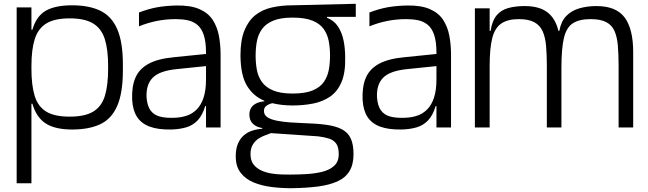

<svg xmlns="http://www.w3.org/2000/svg" viewBox="-20 -673 3423 1014"><path d="M68 295V-634H146V-516H151Q172 -588 222 -616.5Q272 -645 361 -645Q450 -645 509.5 -616.5Q569 -588 599 -519.5Q629 -451 629 -332V-302Q629 -182 599 -113.5Q569 -45 509.5 -17Q450 11 361 11Q271 11 221.5 -21Q172 -53 151 -125H146V295ZM348 -57Q429 -57 473 -84Q517 -111 534 -167Q551 -223 551 -309V-325Q551 -411 533.5 -466.5Q516 -522 472 -549Q428 -576 348 -576Q268 -576 224.5 -549Q181 -522 163.5 -466.5Q146 -411 146 -325V-309Q146 -223 163 -167Q180 -111 223.5 -84Q267 -57 348 -57Z M1068 0V-307Q1068 -313 1068 -326Q1068 -339 1068 -354Q1068 -369 1068 -380.5Q1068 -392 1068 -394Q1068 -453 1056 -488.5Q1044 -524 1022 -542Q1000 -560 971.5 -566Q943 -572 909 -572Q857 -572 809 -562.5Q761 -553 714 -534V-607Q766 -627 812.5 -635Q859 -643 914 -644Q987 -645 1033 -625Q1079 -605 1103 -568.5Q1127 -532 1136 -484.5Q1145 -437 1145 -385V0ZM882 11Q814 12 770 -4.5Q726 -21 703.5 -56Q681 -91 678 -146Q675 -214 694.5 -261Q714 -308 763.5 -335.5Q813 -363 900 -371L1088 -390V-326L913 -308Q823 -299 787 -263Q751 -227 754 -160Q757 -115 774.5 -90.5Q792 -66 824 -57.5Q856 -49 901 -51Q936 -52 966 -62Q996 -72 1019 -95Q1042 -118 1055 -157Q1068 -196 1068 -254L1086 -113H1064Q1049 -64 1024 -37.5Q999 -11 963.5 -0.5Q928 10 882 11Z M1518 321Q1466 321 1414 314.5Q1362 308 1319.5 290.5Q1277 273 1251 239.5Q1225 206 1225 153Q1225 113 1236.5 86Q1248 59 1267.5 42Q1287 25 1312 17Q1337 9 1365 7V3Q1335 -1 1316 -19Q1297 -37 1297 -68Q1297 -86 1304.5 -100.5Q1312 -115 1329.5 -125Q1347 -135 1376 -138V-141Q1319 -164 1285 -219Q1251 -274 1250 -379V-381Q1250 -461 1271 -512.5Q1292 -564 1328.5 -593Q1365 -622 1415.5 -633.5Q1466 -645 1525 -645L1859 -653V-584H1707V-579Q1744 -565 1765 -533Q1786 -501 1794.5 -459Q1803 -417 1803 -371V-370Q1805 -290 1783.5 -239.5Q1762 -189 1723 -162.5Q1684 -136 1633 -126Q1582 -116 1525 -116Q1497 -116 1470 -119Q1443 -122 1418 -128Q1401 -124 1387.5 -114.5Q1374 -105 1374 -87Q1374 -65 1393.5 -53Q1413 -41 1445 -35Q1477 -29 1512.5 -26.5Q1548 -24 1578 -23Q1651 -21 1702.5 -14Q1754 -7 1786 10Q1818 27 1832.5 58.5Q1847 90 1847 141Q1847 196 1825.5 231Q1804 266 1762 285Q1720 304 1659 312Q1598 320 1518 321ZM1511 249Q1552 249 1597 246.5Q1642 244 1681 234.5Q1720 225 1744.5 203Q1769 181 1769 141Q1769 103 1755 84.5Q1741 66 1716.5 58.5Q1692 51 1660 47L1411 30Q1402 34 1384.5 40Q1367 46 1348.5 57Q1330 68 1316.5 88.5Q1303 109 1303 141Q1303 175 1319 195.5Q1335 216 1360.5 227.5Q1386 239 1415 243.5Q1444 248 1469.5 248.5Q1495 249 1511 249ZM1525 -179Q1592 -179 1631.5 -195.5Q1671 -212 1690.5 -240.5Q1710 -269 1716.5 -304.5Q1723 -340 1723 -379Q1723 -418 1716.5 -454Q1710 -490 1690.5 -518.5Q1671 -547 1631.5 -563.5Q1592 -580 1525 -580Q1461 -580 1422 -563.5Q1383 -547 1363 -518.5Q1343 -490 1336.5 -454Q1330 -418 1330 -379Q1330 -340 1336.5 -304.5Q1343 -269 1363 -240.5Q1383 -212 1422 -195.5Q1461 -179 1525 -179Z M2285 0V-307Q2285 -313 2285 -326Q2285 -339 2285 -354Q2285 -369 2285 -380.5Q2285 -392 2285 -394Q2285 -453 2273 -488.5Q2261 -524 2239 -542Q2217 -560 2188.5 -566Q2160 -572 2126 -572Q2074 -572 2026 -562.5Q1978 -553 1931 -534V-607Q1983 -627 2029.5 -635Q2076 -643 2131 -644Q2204 -645 2250 -625Q2296 -605 2320 -568.5Q2344 -532 2353 -484.5Q2362 -437 2362 -385V0ZM2099 11Q2031 12 1987 -4.5Q1943 -21 1920.5 -56Q1898 -91 1895 -146Q1892 -214 1911.5 -261Q1931 -308 1980.5 -335.5Q2030 -363 2117 -371L2305 -390V-326L2130 -308Q2040 -299 2004 -263Q1968 -227 1971 -160Q1974 -115 1991.5 -90.5Q2009 -66 2041 -57.5Q2073 -49 2118 -51Q2153 -52 2183 -62Q2213 -72 2236 -95Q2259 -118 2272 -157Q2285 -196 2285 -254L2303 -113H2281Q2266 -64 2241 -37.5Q2216 -11 2180.5 -0.5Q2145 10 2099 11Z M2488 0V-629H2566V-510H2571Q2579 -563 2602.5 -591.5Q2626 -620 2664 -630.5Q2702 -641 2751 -641Q2828 -641 2871 -608Q2914 -575 2929 -510H2934Q2943 -560 2970.5 -588.5Q2998 -617 3039.5 -629Q3081 -641 3130 -641Q3234 -641 3279 -580.5Q3324 -520 3324 -398V0H3247V-325Q3247 -386 3243 -432.5Q3239 -479 3225 -510Q3211 -541 3181 -556.5Q3151 -572 3099 -572Q3040 -572 3006 -550.5Q2972 -529 2958.5 -473.5Q2945 -418 2945 -317V0H2868V-325Q2868 -384 2864 -430Q2860 -476 2846 -507.5Q2832 -539 2802 -555.5Q2772 -572 2720 -572Q2661 -572 2627 -548.5Q2593 -525 2579.5 -471Q2566 -417 2566 -325V0Z"/></svg>

Font: Matangi Medium
Style: Regular
Weight: 500
Designer: Prashant Pant
Foundry: The Graphic Ant
Version: Version 3.002